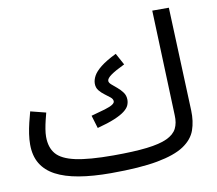

<svg xmlns="http://www.w3.org/2000/svg" viewBox="-80 -808 1043 923"><g transform="rotate(-10 441.0 -346.5)"><path d="M390 21 416 -61Q515 -61 579 -68.5Q643 -76 678.5 -92.5Q714 -109 727.5 -135.5Q741 -162 739 -200L720 -714H801L821 -209Q823 -156 808 -113.5Q793 -71 748 -41Q703 -11 617 5Q531 21 390 21ZM364 -204 345 -267Q387 -278 413 -286Q439 -294 450.5 -301.5Q462 -309 462 -317Q462 -328 450.5 -337.5Q439 -347 424.5 -357.5Q410 -368 398.5 -382Q387 -396 387 -416Q387 -434 397.5 -453.5Q408 -473 435 -494.5Q462 -516 511 -540L542 -483Q496 -461 474.5 -445.5Q453 -430 453 -418Q453 -409 464.5 -399Q476 -389 490.5 -377Q505 -365 516.5 -349.5Q528 -334 528 -313Q528 -299 522 -285.5Q516 -272 498.5 -258.5Q481 -245 449 -231.5Q417 -218 364 -204ZM390 21Q301 21 233.5 9.5Q166 -2 121 -26Q76 -50 53 -88.5Q30 -127 30 -182Q30 -207 34 -233.5Q38 -260 44.5 -287Q51 -314 58 -339L133 -320Q129 -305 124 -284.5Q119 -264 115.5 -243Q112 -222 112 -205Q112 -153 138.5 -121.5Q165 -90 231 -75.5Q297 -61 416 -61L436 -11Z"/></g></svg>

Font: Farlight84_Sys_V01
Style: Regular
Weight: 400
Designer: Ryoko NISHIZUKA  (kana, bopomofo & ideographs); Paul D. Hunt (Latin, Greek & Cyrillic); Sandoll Communications , Soo-you
Foundry: Adobe
Version: Version 2.004;October 29, 2024;FontCreator 14.0.0.2814 64-bi